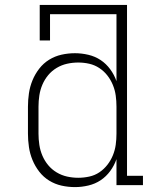

<svg xmlns="http://www.w3.org/2000/svg" viewBox="-20 -755 640 783"><path d="M286 8Q258 8 231 2Q204 -4 180.5 -18.5Q157 -33 140 -55Q123 -77 112.5 -102.5Q102 -128 98 -155.5Q94 -183 94 -210V-320Q94 -347 98 -374.5Q102 -402 112.5 -427.5Q123 -453 140 -475Q157 -497 180.5 -511.5Q204 -526 231 -532Q258 -538 286 -538Q313 -538 340.5 -531.5Q368 -525 390.5 -510Q413 -495 429.5 -472.5Q446 -450 455 -424V-697H184V-590H142V-735H498V-38H563V0H455V-106Q446 -80 429.5 -57.5Q413 -35 390.5 -20Q368 -5 340.5 1.5Q313 8 286 8ZM299 -30Q322 -30 344.5 -35Q367 -40 385.5 -52.5Q404 -65 418 -83Q432 -101 440.5 -122Q449 -143 452 -165Q455 -187 455 -210V-320Q455 -343 452 -365Q449 -387 440.5 -408Q432 -429 418 -447Q404 -465 385 -477.5Q366 -490 344 -495Q322 -500 299 -500Q276 -500 253.5 -495Q231 -490 211 -478Q191 -466 176.5 -448.5Q162 -431 153 -410Q144 -389 140.5 -366Q137 -343 137 -320V-210Q137 -187 140.5 -164Q144 -141 153 -120Q162 -99 176.5 -81.5Q191 -64 211 -52Q231 -40 253.5 -35Q276 -30 299 -30Z"/></svg>

Font: Iosevka Curly Slab XLtEx
Style: Regular
Weight: 200
Width: 7
Monospace: yes
Designer: Belleve Invis
Foundry: Belleve Invis
Version: Version 11.1.0; ttfautohint (v1.8.3)